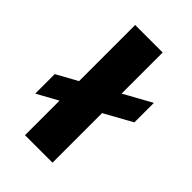

<svg xmlns="http://www.w3.org/2000/svg" viewBox="-209 -769 849 849"><g transform="rotate(45 215.5 -344.5)"><path d="M418 -504 288 -432V-689H116V-338L18 -284V-162L116 -216V0H288V-310L418 -382Z"/></g></svg>

Font: Maven Pro
Style: Black
Weight: 900
Designer: Joe Prince
Foundry: Joe Prince
Version: Version 1.003